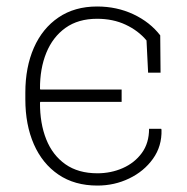

<svg xmlns="http://www.w3.org/2000/svg" viewBox="-20 -558 574 588"><path d="M278.3 10.3Q208.5 10.3 159.2 -23.2Q109.9 -56.6 83.7 -116.2Q57.6 -175.8 57.6 -253.9V-274.4Q57.6 -352.1 83.7 -411.6Q109.9 -471.2 159.2 -504.6Q208.5 -538.1 277.3 -538.1Q337.9 -538.1 388.7 -514.2Q439.5 -490.2 470.7 -449.7L471.7 -335.4H433.6L428.7 -434.1Q403.3 -464.4 364.7 -482.4Q326.2 -500.5 277.3 -500.5Q219.7 -500.5 180.7 -472.7Q141.6 -444.8 121.8 -396.2Q102.1 -347.7 102.5 -286.1L103.5 -283.7H352.5V-246.1H103.5L102.5 -243.7Q102.1 -180.2 121.6 -131.3Q141.1 -82.5 180.4 -54.9Q219.7 -27.3 278.3 -27.3Q319.8 -27.3 356 -43.2Q392.1 -59.1 414.3 -89.4Q436.5 -119.6 436.5 -163.6H473.6L474.6 -160.6Q476.1 -110.4 448.5 -71.8Q420.9 -33.2 375.7 -11.5Q330.6 10.3 278.3 10.3Z"/></svg>

Font: Roboto Slab ExtraLight
Style: Regular
Weight: 250
Designer: Google
Version: Version 2.000; ttfautohint (v1.8.1.43-b0c9)